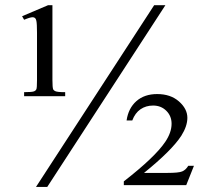

<svg xmlns="http://www.w3.org/2000/svg" viewBox="-20 -696 790 742"><path d="M65.4 -633.3 165.5 -675.8H182.6V-386.7Q182.6 -357.4 185.5 -350.6Q188 -346.2 193.4 -343.8Q201.2 -339.8 231.9 -339.8V-324.2H73.2V-339.8Q104.5 -339.8 112.3 -343.3Q118.2 -345.7 120.6 -351.1Q123 -356.4 123 -386.7V-569.3Q123 -604 120.6 -615.2Q119.1 -623 115.5 -626.2Q111.8 -629.4 106 -629.4Q96.2 -629.4 73.2 -619.6ZM619.1 -675.8 162.6 26.4H119.1L575.7 -675.8ZM729.5 -55.2 699.7 19.5H458.5V4.9Q579.1 -88.9 618.7 -147.9Q643.1 -184.1 643.1 -217.8Q643.1 -247.6 622.8 -267.8Q602.5 -288.1 571.8 -288.1Q543.9 -288.1 522.9 -273.7Q502 -259.3 491.2 -230.5H469.2Q476.1 -277.8 507.1 -305.2Q538.1 -332.5 587.4 -332.5Q639.2 -332.5 671.6 -304Q704.1 -275.4 704.1 -240.7Q704.1 -208.5 680.7 -171.4Q644 -114.7 536.6 -27.8H627.9Q669.9 -27.8 683.8 -33.4Q697.8 -39.1 707.5 -55.2Z"/></svg>

Font: Jameel Khushkhat-L
Style: Regular
Weight: 400
Version: Version 3.5